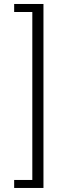

<svg xmlns="http://www.w3.org/2000/svg" viewBox="-20 -725 347 960"><path d="M50.8 214.8V174.8H141.6V-665H50.8V-705.1H197.3V214.8Z"/></svg>

Font: Crimson Pro ExtraLight
Style: Regular
Weight: 250
Designer: Jacques Le Bailly
Foundry: Baron von Fonthausen
Version: Version 1.003